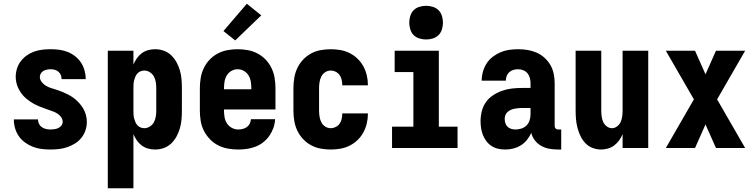

<svg xmlns="http://www.w3.org/2000/svg" viewBox="-20 -791 4040 1026"><path d="M249 8Q225 8 201.5 5Q178 2 156 -6.5Q134 -15 114.5 -29Q95 -43 81.5 -62Q68 -81 61 -104Q54 -127 54 -151V-153H183V-152Q183 -140 188.5 -129Q194 -118 203.5 -111.5Q213 -105 225 -102Q237 -99 249 -99Q260 -99 270.5 -100.5Q281 -102 291 -106.5Q301 -111 308 -120Q315 -129 315 -140Q315 -153 307 -164.5Q299 -176 287.5 -183.5Q276 -191 263.5 -195.5Q251 -200 238.5 -204.5Q226 -209 213.5 -213.5Q201 -218 188.5 -223Q176 -228 164 -234.5Q152 -241 141 -248.5Q130 -256 120 -264.5Q110 -273 101.5 -283Q93 -293 86 -304.5Q79 -316 74 -328.5Q69 -341 66.5 -354.5Q64 -368 64 -381Q64 -403 71 -425Q78 -447 91.5 -464.5Q105 -482 123.5 -495Q142 -508 163 -515.5Q184 -523 206.5 -525.5Q229 -528 251 -528Q274 -528 297 -525Q320 -522 341.5 -513.5Q363 -505 381.5 -490.5Q400 -476 412.5 -457Q425 -438 431.5 -415.5Q438 -393 438 -370V-368H309V-369Q309 -380 305 -390Q301 -400 292.5 -407.5Q284 -415 273 -418Q262 -421 251 -421Q241 -421 231 -419Q221 -417 212.5 -412.5Q204 -408 198.5 -399Q193 -390 193 -380Q193 -365 203.5 -352Q214 -339 227.5 -331.5Q241 -324 256 -319.5Q271 -315 286 -310Q301 -305 315.5 -299Q330 -293 343.5 -286Q357 -279 370 -270Q383 -261 394 -250Q405 -239 414.5 -226.5Q424 -214 430.5 -200Q437 -186 440.5 -170.5Q444 -155 444 -139Q444 -116 436.5 -94Q429 -72 414.5 -54Q400 -36 380.5 -24Q361 -12 339 -4.5Q317 3 294.5 5.5Q272 8 249 8Z M556 215V-520H693V-446Q700 -463 711 -479Q722 -495 737.5 -506.5Q753 -518 771.5 -523Q790 -528 809 -528Q833 -528 855.5 -520Q878 -512 895 -495.5Q912 -479 923.5 -458Q935 -437 941.5 -414Q948 -391 950 -367.5Q952 -344 952 -320V-200Q952 -176 950 -152.5Q948 -129 941.5 -106Q935 -83 923.5 -62Q912 -41 895 -24.5Q878 -8 855.5 0Q833 8 809 8Q790 8 771.5 3Q753 -2 737.5 -13.5Q722 -25 711 -41Q700 -57 693 -74V215ZM751 -106Q767 -106 781 -115Q795 -124 802.5 -138Q810 -152 812.5 -168Q815 -184 815 -200V-320Q815 -336 812.5 -352Q810 -368 802.5 -382Q795 -396 781 -405Q767 -414 751 -414Q741 -414 731 -410Q721 -406 714 -398Q707 -390 703 -380.5Q699 -371 696.5 -361Q694 -351 693.5 -340.5Q693 -330 693 -320V-200Q693 -190 693.5 -179.5Q694 -169 696.5 -159Q699 -149 703 -139.5Q707 -130 714 -122Q721 -114 731 -110Q741 -106 751 -106Z M1252 8Q1225 8 1197.5 3Q1170 -2 1145.5 -14.5Q1121 -27 1101.5 -47.5Q1082 -68 1069.5 -92.5Q1057 -117 1052.5 -144.5Q1048 -172 1048 -200V-320Q1048 -347 1052.5 -374.5Q1057 -402 1069 -427Q1081 -452 1100 -472Q1119 -492 1143.5 -505Q1168 -518 1195.5 -523Q1223 -528 1250 -528Q1277 -528 1304.5 -523Q1332 -518 1356.5 -505Q1381 -492 1400 -472Q1419 -452 1431 -427Q1443 -402 1447.5 -374.5Q1452 -347 1452 -320V-206H1177V-200Q1177 -182 1180 -164.5Q1183 -147 1192.5 -132Q1202 -117 1218.5 -108Q1235 -99 1252 -99Q1265 -99 1277 -102Q1289 -105 1299 -112Q1309 -119 1314.5 -130.5Q1320 -142 1321 -154H1450Q1449 -130 1441 -107.5Q1433 -85 1419.5 -65.5Q1406 -46 1387 -31Q1368 -16 1346 -7.5Q1324 1 1300 4.5Q1276 8 1252 8ZM1323 -314V-320Q1323 -338 1320 -355.5Q1317 -373 1308 -388Q1299 -403 1283.5 -412Q1268 -421 1250 -421Q1232 -421 1216.5 -412Q1201 -403 1192 -388Q1183 -373 1180 -355.5Q1177 -338 1177 -320V-314ZM1237 -575 1174 -625 1299 -771 1376 -709Z M1747 8Q1720 8 1693 3Q1666 -2 1642 -15Q1618 -28 1599 -48.5Q1580 -69 1568.5 -93.5Q1557 -118 1552.5 -145.5Q1548 -173 1548 -200V-320Q1548 -347 1552.5 -374.5Q1557 -402 1568.5 -426.5Q1580 -451 1599 -471.5Q1618 -492 1642 -505Q1666 -518 1693 -523Q1720 -528 1747 -528Q1773 -528 1799 -523.5Q1825 -519 1848 -507.5Q1871 -496 1890 -478Q1909 -460 1921.5 -437Q1934 -414 1940 -388.5Q1946 -363 1946 -337V-335H1809V-336Q1809 -350 1806 -364Q1803 -378 1795 -389.5Q1787 -401 1774 -407.5Q1761 -414 1747 -414Q1731 -414 1717.5 -405Q1704 -396 1697 -382Q1690 -368 1687.5 -352Q1685 -336 1685 -320V-200Q1685 -184 1687.5 -168Q1690 -152 1697 -138Q1704 -124 1717.5 -115Q1731 -106 1747 -106Q1761 -106 1774 -112.5Q1787 -119 1795 -130.5Q1803 -142 1806 -156Q1809 -170 1809 -184V-185H1946V-183Q1946 -157 1940 -131.5Q1934 -106 1921.5 -83Q1909 -60 1890 -42Q1871 -24 1848 -12.5Q1825 -1 1799 3.5Q1773 8 1747 8Z M2075 0V-114H2189V-406H2089V-520H2325V-114H2425V0ZM2257 -580Q2239 -580 2221 -585.5Q2203 -591 2190.5 -603.5Q2178 -616 2172.5 -634Q2167 -652 2167 -670Q2167 -688 2172.5 -706Q2178 -724 2190.5 -736.5Q2203 -749 2221 -754.5Q2239 -760 2257 -760Q2275 -760 2293 -754.5Q2311 -749 2323.5 -736.5Q2336 -724 2341.5 -706Q2347 -688 2347 -670Q2347 -652 2341.5 -634Q2336 -616 2323.5 -603.5Q2311 -591 2293 -585.5Q2275 -580 2257 -580Z M2681 8Q2661 8 2642.5 4Q2624 0 2608 -10Q2592 -20 2580 -35.5Q2568 -51 2561 -68.5Q2554 -86 2551 -105Q2548 -124 2548 -143Q2548 -170 2554.5 -196.5Q2561 -223 2576.5 -245Q2592 -267 2615 -282Q2638 -297 2663.5 -306Q2689 -315 2715.5 -318Q2742 -321 2769 -321H2815V-346Q2815 -360 2811.5 -374Q2808 -388 2799 -399Q2790 -410 2776.5 -415.5Q2763 -421 2748 -421Q2736 -421 2723.5 -417.5Q2711 -414 2701.5 -405.5Q2692 -397 2687.5 -385Q2683 -373 2683 -360H2554Q2554 -384 2560.5 -407.5Q2567 -431 2580 -451.5Q2593 -472 2612.5 -487Q2632 -502 2654 -511.5Q2676 -521 2700 -524.5Q2724 -528 2748 -528Q2774 -528 2799 -524Q2824 -520 2847 -510Q2870 -500 2889.5 -482.5Q2909 -465 2921.5 -443Q2934 -421 2939 -396Q2944 -371 2944 -346V-117Q2944 -110 2949 -104.5Q2954 -99 2962 -99H2979V8H2962Q2939 8 2916 4Q2893 0 2873 -11Q2853 -22 2838.5 -40.5Q2824 -59 2819 -81Q2810 -61 2796 -43.5Q2782 -26 2763.5 -14.5Q2745 -3 2723.5 2.5Q2702 8 2681 8ZM2734 -99Q2750 -99 2766 -104Q2782 -109 2793.5 -120.5Q2805 -132 2810 -148Q2815 -164 2815 -180V-214H2769Q2759 -214 2749 -213Q2739 -212 2729 -210Q2719 -208 2709 -203.5Q2699 -199 2691.5 -192Q2684 -185 2680.5 -175.5Q2677 -166 2677 -155Q2677 -144 2680.5 -133Q2684 -122 2692 -114Q2700 -106 2711.5 -102.5Q2723 -99 2734 -99Z M3192 8Q3169 8 3146.5 -0.5Q3124 -9 3108 -26Q3092 -43 3082 -64Q3072 -85 3066 -107.5Q3060 -130 3058 -153.5Q3056 -177 3056 -200V-520H3193V-200Q3193 -185 3195 -169.5Q3197 -154 3203 -140Q3209 -126 3222 -116Q3235 -106 3250 -106Q3265 -106 3278 -116Q3291 -126 3297 -140Q3303 -154 3305 -169.5Q3307 -185 3307 -200V-520H3444V0H3307V-74Q3300 -57 3289 -41.5Q3278 -26 3263 -14.5Q3248 -3 3229.5 2.5Q3211 8 3192 8Z M3538 0 3688 -260 3538 -520H3694L3750 -394L3806 -520H3962L3812 -260L3962 0H3806L3750 -126L3694 0Z"/></svg>

Font: Iosevka SS18 Heavy
Style: Regular
Weight: 900
Monospace: yes
Designer: Belleve Invis
Foundry: Belleve Invis
Version: Version 25.1.1; ttfautohint (v1.8.4)